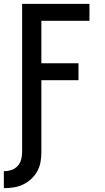

<svg xmlns="http://www.w3.org/2000/svg" viewBox="-25 -755 545 998"><path d="M-5 223V135Q15 135 33.5 129Q52 123 65.5 109Q79 95 84.5 75.5Q90 56 90 37V-735H440V-647H190V-426H383V-338H190V37Q190 63 185.5 88Q181 113 168.5 135.5Q156 158 137 175.5Q118 193 95 204Q72 215 46.5 219Q21 223 -5 223Z"/></svg>

Font: Iosevka Semibold
Style: Regular
Weight: 600
Monospace: yes
Designer: Belleve Invis
Foundry: Belleve Invis
Version: Version 33.2.3; ttfautohint (v1.8.4)